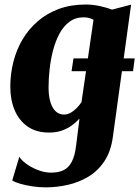

<svg xmlns="http://www.w3.org/2000/svg" viewBox="-20 -575 615 848"><path d="M296 -260.5 304.5 -317H575L567.5 -260.5ZM478.5 29.5Q470 93.5 441.2 136.8Q412.5 180 370.5 205.2Q328.5 230.5 279.5 241.5Q230.5 252.5 181.5 252.5Q151.5 252.5 122.5 248Q93.5 243.5 70 236.8Q46.5 230 34 222L65.5 117Q72.5 131 94.8 147.5Q117 164 146.8 175.8Q176.5 187.5 206 187.5Q238.5 187.5 261 176.5Q283.5 165.5 297 139.5Q310.5 113.5 316 69.5L331 -51Q316.5 -35 297.2 -21Q278 -7 253 1.8Q228 10.5 196.5 10.5Q140.5 10.5 102.5 -15.8Q64.5 -42 45 -87.8Q25.5 -133.5 25.5 -192Q25.5 -248 39 -301.5Q52.5 -355 79.5 -400.8Q106.5 -446.5 146.8 -481.2Q187 -516 239.8 -535.5Q292.5 -555 358.5 -555Q390 -555 421.8 -548Q453.5 -541 475 -532.5L559 -554.5ZM393 -487.5Q385.5 -492 374.5 -495.2Q363.5 -498.5 349.5 -498.5Q313.5 -498.5 287 -479Q260.5 -459.5 242.8 -426.5Q225 -393.5 214.5 -353.2Q204 -313 199.2 -270.2Q194.5 -227.5 194.5 -189.5Q194.5 -159 199.5 -136.5Q204.5 -114 213.5 -99Q222.5 -84 235 -76.5Q247.5 -69 262.5 -69Q278 -69 292.5 -77.2Q307 -85.5 319 -98Q331 -110.5 340 -124Z"/></svg>

Font: Merriweather 48pt Black
Style: Italic
Weight: 900
Italic angle: -7.8°
Version: Version 2.101